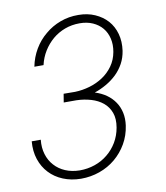

<svg xmlns="http://www.w3.org/2000/svg" viewBox="-82 -790 751 867"><g transform="rotate(-10 293.5 -356.0)"><path d="M208.5 -381.8 202.1 -342.8H260.3Q295.4 -341.8 326.9 -332.5Q358.4 -323.2 380.9 -304.7Q403.3 -286.1 413.8 -257.8Q424.3 -229.5 417.5 -189.9Q411.1 -153.3 393.3 -123.5Q375.5 -93.8 349.6 -72.8Q323.7 -51.3 290.5 -39.8Q257.3 -28.3 220.7 -28.3Q184.1 -28.8 154.8 -41.3Q125.5 -53.7 105.5 -76.2Q85.4 -98.1 76.2 -128.7Q66.9 -159.2 70.8 -195.3H29.3Q25.4 -150.4 37.8 -112.8Q50.3 -75.2 75.7 -48.3Q101.1 -21 137.9 -5.9Q174.8 9.3 219.7 9.8Q264.6 9.8 305.4 -4.6Q346.2 -19 378.4 -45.9Q410.6 -72.8 432.1 -109.9Q453.6 -147 460 -191.9Q464.4 -223.6 458.5 -250.7Q452.6 -277.8 438 -299.3Q423.3 -321.3 400.6 -337.4Q377.9 -353.5 348.1 -362.8Q377 -372.6 403.1 -387.7Q429.2 -402.8 450.2 -422.9Q471.2 -443.4 485.4 -469.2Q499.5 -495.1 504.4 -526.9Q510.3 -568.8 500.5 -604.2Q490.7 -639.6 467.8 -665.5Q444.8 -690.9 410.9 -705.8Q377 -720.7 335.4 -720.7Q291.5 -721.2 252.2 -706.5Q212.9 -691.9 182.1 -665.5Q150.4 -639.6 129.2 -603.5Q107.9 -567.4 99.6 -524.9H141.6Q149.4 -559.1 167.2 -587.9Q185.1 -616.7 210.4 -638.2Q235.4 -659.2 266.8 -670.9Q298.3 -682.6 334.5 -682.6Q368.2 -682.6 394.5 -670.9Q420.9 -659.2 438 -638.7Q455.1 -618.2 461.7 -589.8Q468.3 -561.5 462.4 -528.8Q456.1 -493.2 436.5 -465.8Q417 -438.5 389.6 -420.4Q361.8 -401.9 328.4 -392.1Q294.9 -382.3 261.2 -381.3Z"/></g></svg>

Font: Roboto Mono ExtraLight
Style: Italic
Weight: 250
Italic angle: -10°
Monospace: yes
Designer: Google
Version: Version 3.000